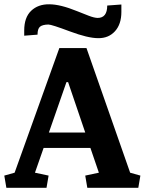

<svg xmlns="http://www.w3.org/2000/svg" viewBox="-33 -888 684 908"><path d="M198.2 -261.2H370.1L289.1 -499.5H281.2ZM-12.7 -57.6 36.1 -71.3 247.6 -660.6H376L582.5 -71.3L630.9 -57.6L621.1 0H379.9L370.1 -57.6L434.6 -71.3L394.5 -188.5H173.3L132.3 -71.3L196.8 -57.6L187 0H-2.9ZM428.7 -803.2Q474.1 -803.2 474.1 -861.8L541 -866.7V-831.5Q541 -773.4 510.7 -740.2Q480.5 -707 431.6 -707.5Q382.8 -707.5 296.9 -739.7Q210.9 -772 195.8 -772Q168 -771.5 156.2 -761.7Q144.5 -752 144.5 -724.1L81.5 -719.2V-743.7Q81.5 -805.7 114.3 -836.9Q147 -868.2 199.7 -867.7Q252 -867.7 331.1 -835.4Q361.3 -823.2 386.7 -813.5Q412.1 -803.7 428.7 -803.2Z"/></svg>

Font: NoticiaText-Bold
Style: Bold
Weight: 700
Designer: JM Sole
Foundry: JM Sole
Version: Version 1.003